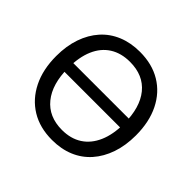

<svg xmlns="http://www.w3.org/2000/svg" viewBox="-171 -909 1114 1114"><g transform="rotate(45 386.0 -352.5)"><path d="M114 -322V-394H662V-322ZM386 9Q286 9 213 -35.5Q140 -80 99.5 -161.5Q59 -243 59 -353Q59 -436 82 -502.5Q105 -569 147.5 -616.5Q190 -664 250.5 -689Q311 -714 386 -714Q486 -714 559 -670Q632 -626 672 -545Q712 -464 712 -354Q712 -271 689 -204Q666 -137 623.5 -89Q581 -41 521 -16Q461 9 386 9ZM386 -73Q458 -73 509 -106Q560 -139 587.5 -202Q615 -265 615 -353Q615 -486 555.5 -559Q496 -632 386 -632Q314 -632 262.5 -599.5Q211 -567 184 -504.5Q157 -442 157 -353Q157 -221 217 -147Q277 -73 386 -73Z"/></g></svg>

Font: Nunito Medium
Style: Regular
Weight: 500
Designer: Vernon Adams
Foundry: Vernon Adams
Version: Version 3.602